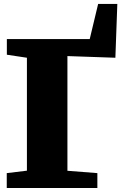

<svg xmlns="http://www.w3.org/2000/svg" viewBox="-20 -938 621 958"><path d="M13.7 -74.2 114.3 -86.4V-649.9L14.2 -665V-743.2H427.7L469.7 -918.5H565.4L555.7 -649.9L316.4 -658.2V-85.9L465.8 -74.2V0H13.7Z"/></svg>

Font: Merriweather UltraBold
Style: Regular
Weight: 900
Designer: Eben Sorkin ( sorkintype@gmail.com )
Foundry: Eben Sorkin
Version: Version 1.570; ttfautohint (v1.3) -l 8 -r 32 -G 0 -x 0 -H 60